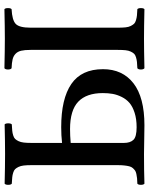

<svg xmlns="http://www.w3.org/2000/svg" viewBox="80 -768 689 890"><g transform="rotate(-90 425.0 -322.5)"><path d="M208 -339.8V-92.8Q208 -64 222.2 -49.1Q236.3 -34.2 280.8 -34.2Q318.8 -34.2 347.7 -43.5Q376.5 -52.7 393.6 -67.4Q410.6 -82 421.1 -103.3Q431.6 -124.5 435.3 -145.3Q439 -166 439 -190.9Q439 -266.6 399.2 -304.7Q359.4 -342.8 272 -342.8Q241.2 -342.8 208 -339.8ZM19 2Q13.7 -2.4 13.7 -14.4Q13.7 -26.4 19 -30.8Q35.2 -31.2 44.4 -32.2Q53.7 -33.2 64.2 -35.4Q74.7 -37.6 80.3 -41.7Q85.9 -45.9 91.6 -52.2Q97.2 -58.6 99.6 -68.4Q102.1 -78.1 103.5 -91.1Q105 -104 105 -122.1V-522Q105 -543 103.3 -557.4Q101.6 -571.8 96.7 -581.8Q91.8 -591.8 86.4 -597.4Q81.1 -603 69.8 -606.4Q58.6 -609.9 48.1 -610.8Q37.6 -611.8 19 -612.8Q13.7 -617.2 13.7 -629.4Q13.7 -641.6 19 -646Q99.1 -644 157.2 -644Q213.9 -644 293.9 -646Q298.8 -641.6 298.8 -629.4Q298.8 -617.2 293.9 -612.8Q275.4 -611.8 264.9 -610.8Q254.4 -609.9 243.2 -606.4Q231.9 -603 226.6 -597.4Q221.2 -591.8 216.3 -581.8Q211.4 -571.8 209.7 -557.4Q208 -543 208 -522V-379.9Q242.7 -383.8 280.8 -383.8Q412.6 -383.8 481.2 -336.9Q549.8 -290 549.8 -189.9Q549.8 -99.6 484.4 -48.8Q418.9 2 290 2Q266.6 2 219.5 1Q172.4 0 157.2 0Q78.6 0 19 2ZM742.2 -525.9V-121.1Q742.2 -100.1 743.7 -85.7Q745.1 -71.3 750.2 -61.3Q755.4 -51.3 760.5 -45.9Q765.6 -40.5 777.1 -37.1Q788.6 -33.7 798.8 -32.7Q809.1 -31.7 828.1 -30.8Q833 -26.4 833 -14.4Q833 -2.4 828.1 2Q742.2 0 691.9 0Q640.1 0 554.2 2Q548.3 -2.4 548.3 -14.4Q548.3 -26.4 554.2 -30.8Q573.2 -31.7 583.5 -32.7Q593.8 -33.7 605 -37.1Q616.2 -40.5 621.3 -45.9Q626.5 -51.3 631.3 -61.3Q636.2 -71.3 637.7 -85.7Q639.2 -100.1 639.2 -121.1V-525.9Q639.2 -553.2 635.3 -569.6Q631.3 -585.9 620.8 -595.7Q610.4 -605.5 595.2 -609.1Q580.1 -612.8 554.2 -613.8Q548.3 -618.2 548.3 -630.4Q548.3 -642.6 554.2 -647Q642.1 -645 690.9 -645Q742.2 -645 828.1 -647Q833 -642.6 833 -630.4Q833 -618.2 828.1 -613.8Q777.3 -611.3 759.8 -594.7Q742.2 -578.1 742.2 -525.9Z"/></g></svg>

Font: Common Serif Medium
Style: Regular
Weight: 500
Designer: Philipp H. Poll, Khaled Hosny
Foundry: Stefan Peev, Context Ltd.
Version: Version 1.026